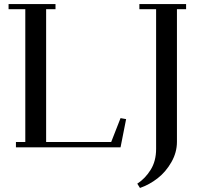

<svg xmlns="http://www.w3.org/2000/svg" viewBox="-20 -722 988 941"><path d="M22 -676.8V-702.1H252V-676.8H206.1V-25.9H524.9L570.8 -143.1L598.1 -138.2L570.8 0H58.1V-25.9H104V-676.8ZM652.8 178.2Q690.9 153.8 718 110.8Q745.1 67.9 745.1 7.8V-676.8H663.1V-702.1H892.1V-676.8H847.2V-26.9Q847.2 24.9 820.1 72.5Q793 120.1 752.7 151.6Q712.4 183.1 666 199.2Z"/></svg>

Font: Dehuti
Style: Bold
Weight: 700
Version: Version 1.2